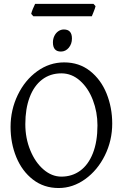

<svg xmlns="http://www.w3.org/2000/svg" viewBox="-20 -950 640 985"><path d="M34.2 -298.8Q34.2 -386.2 71 -462.6Q107.9 -539.1 170.9 -584.5Q233.9 -629.9 309.1 -629.9Q386.2 -629.9 442.1 -585.7Q498 -541.5 526.9 -469.7Q555.7 -397.9 555.7 -315.9Q555.7 -229 518.1 -152.8Q480.5 -76.7 417 -31Q353.5 14.6 280.8 14.6Q205.1 14.6 149.2 -28.6Q93.3 -71.8 63.7 -143.6Q34.2 -215.3 34.2 -298.8ZM109.9 -313Q109.9 -241.2 135.3 -179.2Q160.6 -117.2 203.1 -80.6Q245.6 -43.9 294.9 -43.9Q349.6 -43.9 391.4 -74.2Q433.1 -104.5 456.5 -163.8Q480 -223.1 480 -307.1Q480 -375 456.5 -436.5Q433.1 -498 390.6 -535.9Q348.1 -573.7 294.9 -573.7Q237.8 -573.7 196 -541.7Q154.3 -509.8 132.1 -450.9Q109.9 -392.1 109.9 -313ZM251.5 -732.4Q251.5 -750.5 259 -765.9Q266.6 -781.2 279.5 -790Q292.5 -798.8 307.6 -798.8Q349.1 -798.8 349.1 -752.4Q349.1 -724.6 332.8 -705.1Q316.4 -685.5 292.5 -685.5Q251.5 -685.5 251.5 -732.4ZM150.9 -866.7 140.1 -878.9Q142.1 -888.7 148.2 -903.6Q154.3 -918.5 160.2 -930.2H459.5L470.2 -918.5Q467.8 -907.2 460.2 -888.9Q452.6 -870.6 451.2 -866.7Z"/></svg>

Font: David Libre
Style: Regular
Weight: 400
Version: Version 1.000